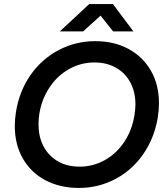

<svg xmlns="http://www.w3.org/2000/svg" viewBox="-20 -915 824 947"><path d="M53 -293Q53 -328 59 -365Q76 -467 131 -545.5Q186 -624 269.5 -668Q353 -712 450 -712Q543 -712 614 -673.5Q685 -635 724.5 -566Q764 -497 764 -406Q764 -372 758 -334Q741 -233 686 -154Q631 -75 548 -31.5Q465 12 369 12Q276 12 204 -26Q132 -64 92.5 -133.5Q53 -203 53 -293ZM170 -302Q170 -208 225.5 -150.5Q281 -93 373 -93Q439 -93 496.5 -125Q554 -157 592.5 -214.5Q631 -272 643 -346Q648 -378 648 -400Q648 -461 623 -508Q598 -555 552 -581Q506 -607 446 -607Q380 -607 322 -575Q264 -543 225 -485Q186 -427 174 -354Q170 -330 170 -302ZM420 -895H537L638 -760H538L476 -838L390 -760H275Z"/></svg>

Font: Oak Sans Semibold
Style: Italic
Weight: 600
Italic angle: -9.49998°
Foundry: Erik Kennedy, Walven
Version: Version 1.000